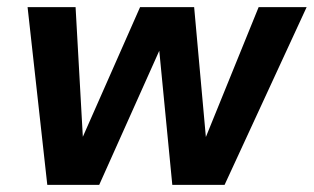

<svg xmlns="http://www.w3.org/2000/svg" viewBox="-20 -516 876 536"><path d="M112 0 57 -496H191L214 -85L190 -86L371 -496H522L559 -86L535 -85L702 -496H836L607 0H461L420 -422H446L257 0Z"/></svg>

Font: DM Sans 28pt
Style: Bold Italic
Weight: 700
Italic angle: -10°
Version: Version 4.004;gftools[0.9.30]